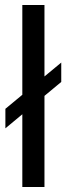

<svg xmlns="http://www.w3.org/2000/svg" viewBox="-20 -743 265 763"><path d="M68.7 0V-723H156.7V0ZM1.4 -233V-310.6L223.4 -494.4V-417.4Z"/></svg>

Font: Archivo SemiBold
Style: Regular
Weight: 600
Designer: Hector Gatti
Foundry: Omnibus-Type
Version: Version 2.001